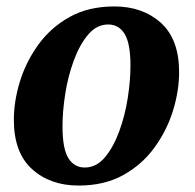

<svg xmlns="http://www.w3.org/2000/svg" viewBox="-20 -566 605 596"><path d="M224 10Q136 10 79.5 -41Q23 -92 23 -194Q23 -252 42 -313.5Q61 -375 99.5 -428Q138 -481 196.5 -513.5Q255 -546 335 -546Q423 -546 479.5 -495Q536 -444 536 -342Q536 -284 517 -222.5Q498 -161 459.5 -108Q421 -55 362.5 -22.5Q304 10 224 10ZM243 -46Q279 -46 305.5 -77.5Q332 -109 350 -158Q368 -207 376.5 -261.5Q385 -316 385 -362Q385 -431 367 -460.5Q349 -490 316 -490Q280 -490 253.5 -458.5Q227 -427 209 -378Q191 -329 182.5 -274.5Q174 -220 174 -174Q174 -105 192 -75.5Q210 -46 243 -46Z"/></svg>

Font: Noto Serif SemiCondensed
Style: Bold Italic
Weight: 700
Width: 4
Italic angle: -12°
Designer: Monotype Design Team
Foundry: Monotype Imaging Inc.
Version: Version 2.014